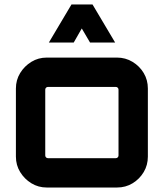

<svg xmlns="http://www.w3.org/2000/svg" viewBox="-20 -837 732 857"><path d="M189 0Q151 0 120 -19Q89 -38 70 -69Q51 -100 51 -138V-442Q51 -480 70 -511Q89 -542 120 -561Q151 -580 189 -580H502Q540 -580 571.5 -561Q603 -542 621.5 -511Q640 -480 640 -442V-138Q640 -100 621.5 -69Q603 -38 572 -19Q541 0 502 0H189ZM194 -131H497Q502 -131 505.5 -134.5Q509 -138 509 -143V-437Q509 -442 505.5 -445.5Q502 -449 497 -449H194Q189 -449 185.5 -445.5Q182 -442 182 -437V-143Q182 -138 185.5 -134.5Q189 -131 194 -131ZM198 -647 299 -817H393L494 -647H382L345 -710L309 -647Z"/></svg>

Font: Orbitron
Style: Bold
Weight: 700
Designer: Matt McInerney
Foundry: The League of Moveable Type
Version: Version 2.001